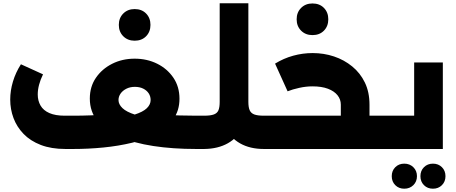

<svg xmlns="http://www.w3.org/2000/svg" viewBox="-20 -904 2769 1165"><path d="M377 0Q291 0 227.5 -24.5Q164 -49 123 -91.5Q82 -134 62 -187.5Q42 -241 42 -300Q42 -354 58.5 -409Q75 -464 107 -514L241 -453Q225 -420 217 -389.5Q209 -359 209 -331Q209 -293 226 -263.5Q243 -234 279.5 -218Q316 -202 372 -202H424V0ZM1169 0V-202Q1178 -202 1183.5 -174.5Q1189 -147 1189 -102Q1189 -56 1183.5 -28Q1178 0 1169 0ZM424 0Q415 0 409.5 -28Q404 -56 404 -102Q404 -147 409.5 -174.5Q415 -202 424 -202ZM424 0V-202Q480 -202 528.5 -204Q577 -206 618 -208Q626 -209 632 -202Q638 -195 644.5 -188.5Q651 -182 657 -182Q744 -192 796 -208.5Q848 -225 871 -247.5Q894 -270 894 -297Q894 -320 882 -338Q870 -356 848.5 -366.5Q827 -377 798 -377Q769 -377 746.5 -365.5Q724 -354 711.5 -336Q699 -318 699 -297Q699 -271 723 -248Q747 -225 800.5 -208Q854 -191 944 -181Q951 -181 957 -188Q963 -195 969.5 -201.5Q976 -208 982 -207Q1023 -205 1069.5 -203.5Q1116 -202 1169 -202V0Q1028 0 910.5 -18Q793 -36 706.5 -73Q620 -110 572.5 -168Q525 -226 525 -306Q525 -378 562 -432Q599 -486 660.5 -517Q722 -548 797 -548Q872 -548 933.5 -517.5Q995 -487 1032 -432.5Q1069 -378 1069 -305Q1069 -233 1031.5 -181Q994 -129 929.5 -93.5Q865 -58 782 -38Q699 -18 607.5 -9Q516 0 424 0ZM797 -657Q755 -657 728 -684Q701 -711 701 -753Q701 -795 728 -822Q755 -849 797 -849Q840 -849 866.5 -822Q893 -795 893 -753Q893 -711 866.5 -684Q840 -657 797 -657Z M1169 0V-202H1219Q1257 -202 1277.5 -209.5Q1298 -217 1305.5 -235Q1313 -253 1313 -286V-884H1487V-286Q1487 -197 1455 -133Q1423 -69 1363 -35Q1303 -1 1219 0ZM1581 0Q1497 0 1437 -34Q1377 -68 1345 -132.5Q1313 -197 1313 -286H1487Q1487 -253 1495 -235Q1503 -217 1523 -209.5Q1543 -202 1581 -202H1605V0ZM1605 0V-202Q1614 -202 1619.5 -174.5Q1625 -147 1625 -102Q1625 -56 1619.5 -28Q1614 0 1605 0ZM1169 0Q1160 0 1154.5 -28Q1149 -56 1149 -102Q1149 -147 1154.5 -174.5Q1160 -202 1169 -202Z M2198 0V-202H2338V0ZM1605 0Q1596 0 1590.5 -28Q1585 -56 1585 -102Q1585 -147 1590.5 -174.5Q1596 -202 1605 -202ZM2048 -134V-269Q2048 -301 2028 -326Q2008 -351 1970 -365.5Q1932 -380 1876 -380Q1837 -380 1796 -371Q1755 -362 1725 -350L1649 -518Q1701 -550 1759 -566Q1817 -582 1877 -582Q1945 -582 2006.5 -561.5Q2068 -541 2117 -501Q2166 -461 2194 -403Q2222 -345 2222 -269V-134ZM1605 0V-202H2257L2220 0ZM2338 0V-202Q2347 -202 2352.5 -174.5Q2358 -147 2358 -102Q2358 -56 2352.5 -28Q2347 0 2338 0ZM1876 -691Q1834 -691 1807 -718Q1780 -745 1780 -787Q1780 -829 1807 -856Q1834 -883 1876 -883Q1919 -883 1945.5 -856Q1972 -829 1972 -787Q1972 -745 1945.5 -718Q1919 -691 1876 -691Z M2493 -525H2667V0H2338V-202H2493ZM2338 0Q2329 0 2323.5 -28Q2318 -56 2318 -102Q2318 -147 2323.5 -174.5Q2329 -202 2338 -202ZM2607 241Q2574 241 2552.5 219.5Q2531 198 2531 165Q2531 132 2552.5 110.5Q2574 89 2607 89Q2640 89 2661.5 110.5Q2683 132 2683 165Q2683 198 2661.5 219.5Q2640 241 2607 241ZM2433 241Q2400 241 2378.5 219.5Q2357 198 2357 165Q2357 132 2378.5 110.5Q2400 89 2433 89Q2466 89 2488 110.5Q2510 132 2510 165Q2510 198 2488 219.5Q2466 241 2433 241Z"/></svg>

Font: Alexandria ExtraBold
Style: Regular
Weight: 800
Designer: Mohamed Gaber
Foundry: Kief Type Foundry
Version: Version 5.100